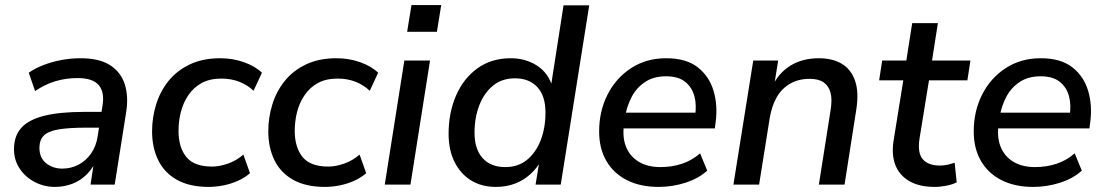

<svg xmlns="http://www.w3.org/2000/svg" viewBox="-20 -726 4345 755"><path d="M196 9Q153 9 116 -10.5Q79 -30 57 -63.5Q35 -97 35 -139Q35 -191 63.5 -223Q92 -255 153 -270.5Q214 -286 310 -286H390L381 -224H319Q250 -224 209.5 -217Q169 -210 152 -192.5Q135 -175 135 -145Q135 -105 161.5 -84Q188 -63 225 -63Q259 -63 288 -78Q317 -93 337.5 -121.5Q358 -150 364 -190L383 -310Q392 -363 368.5 -391Q345 -419 285 -419Q240 -419 199 -407Q158 -395 118 -368L93 -440Q117 -457 150.5 -470Q184 -483 221.5 -490Q259 -497 297 -497Q370 -497 412.5 -470Q455 -443 470.5 -395Q486 -347 476 -284L431 0H336L352 -107H362Q349 -68 322.5 -41.5Q296 -15 263.5 -3Q231 9 196 9Z M801 9Q726 9 676.5 -18.5Q627 -46 602.5 -95.5Q578 -145 578 -210Q578 -264 594 -315.5Q610 -367 642.5 -407.5Q675 -448 726 -472.5Q777 -497 846 -497Q895 -497 939 -481.5Q983 -466 1010 -440L977 -369Q953 -392 921 -404.5Q889 -417 851 -417Q805 -417 773 -399.5Q741 -382 720.5 -351.5Q700 -321 691 -285Q682 -249 682 -211Q682 -147 712.5 -109Q743 -71 814 -71Q843 -71 876 -82.5Q909 -94 937 -118L963 -45Q944 -28 916.5 -15.5Q889 -3 859 3Q829 9 801 9Z M1258 9Q1183 9 1133.5 -18.5Q1084 -46 1059.5 -95.5Q1035 -145 1035 -210Q1035 -264 1051 -315.5Q1067 -367 1099.5 -407.5Q1132 -448 1183 -472.5Q1234 -497 1303 -497Q1352 -497 1396 -481.5Q1440 -466 1467 -440L1434 -369Q1410 -392 1378 -404.5Q1346 -417 1308 -417Q1262 -417 1230 -399.5Q1198 -382 1177.5 -351.5Q1157 -321 1148 -285Q1139 -249 1139 -211Q1139 -147 1169.5 -109Q1200 -71 1271 -71Q1300 -71 1333 -82.5Q1366 -94 1394 -118L1420 -45Q1401 -28 1373.5 -15.5Q1346 -3 1316 3Q1286 9 1258 9Z M1581 -601 1598 -706H1715L1698 -601ZM1493 0 1570 -488H1671L1594 0Z M1930 9Q1874 9 1832.5 -16.5Q1791 -42 1767.5 -89Q1744 -136 1744 -200Q1744 -282 1773 -349.5Q1802 -417 1857 -457Q1912 -497 1988 -497Q2046 -497 2091 -468.5Q2136 -440 2153 -383L2146 -384L2196 -705H2297L2185 0H2086L2102 -98H2110Q2092 -65 2065.5 -41Q2039 -17 2005 -4Q1971 9 1930 9ZM1967 -69Q2018 -69 2053 -98Q2088 -127 2106.5 -175.5Q2125 -224 2125 -283Q2125 -349 2093 -383.5Q2061 -418 2005 -418Q1954 -418 1919 -389.5Q1884 -361 1865 -312.5Q1846 -264 1846 -204Q1846 -139 1878 -104Q1910 -69 1967 -69Z M2570 9Q2498 9 2445.5 -17.5Q2393 -44 2364.5 -93Q2336 -142 2336 -209Q2336 -289 2369 -354Q2402 -419 2461.5 -458Q2521 -497 2600 -497Q2678 -497 2723.5 -461.5Q2769 -426 2786 -368.5Q2803 -311 2794 -245L2791 -221H2416L2424 -283H2731L2713 -269Q2720 -313 2710.5 -348Q2701 -383 2674 -404.5Q2647 -426 2599 -426Q2550 -426 2516.5 -403.5Q2483 -381 2464.5 -346Q2446 -311 2439 -272L2435 -245Q2426 -191 2440.5 -152Q2455 -113 2490 -91Q2525 -69 2577 -69Q2622 -69 2661.5 -82Q2701 -95 2733 -123L2761 -55Q2727 -24 2675.5 -7.5Q2624 9 2570 9Z M2864 0 2942 -488H3040L3023 -382H3015Q3040 -438 3087.5 -467.5Q3135 -497 3200 -497Q3254 -497 3290.5 -475Q3327 -453 3342.5 -408Q3358 -363 3347 -294L3301 0H3200L3246 -292Q3253 -334 3246 -361Q3239 -388 3219 -402Q3199 -416 3164 -416Q3120 -416 3087 -397Q3054 -378 3034.5 -344Q3015 -310 3007 -263L2965 0Z M3655 9Q3595 9 3555.5 -14Q3516 -37 3500.5 -78Q3485 -119 3494 -174L3532 -410H3437L3449 -488H3544L3567 -635H3668L3645 -488H3796L3784 -410H3633L3596 -182Q3587 -125 3608.5 -100Q3630 -75 3676 -75Q3693 -75 3707.5 -78.5Q3722 -82 3734 -86L3742 -9Q3727 -1 3702.5 4Q3678 9 3655 9Z M4043 9Q3971 9 3918.5 -17.5Q3866 -44 3837.5 -93Q3809 -142 3809 -209Q3809 -289 3842 -354Q3875 -419 3934.5 -458Q3994 -497 4073 -497Q4151 -497 4196.5 -461.5Q4242 -426 4259 -368.5Q4276 -311 4267 -245L4264 -221H3889L3897 -283H4204L4186 -269Q4193 -313 4183.5 -348Q4174 -383 4147 -404.5Q4120 -426 4072 -426Q4023 -426 3989.5 -403.5Q3956 -381 3937.5 -346Q3919 -311 3912 -272L3908 -245Q3899 -191 3913.5 -152Q3928 -113 3963 -91Q3998 -69 4050 -69Q4095 -69 4134.5 -82Q4174 -95 4206 -123L4234 -55Q4200 -24 4148.5 -7.5Q4097 9 4043 9Z"/></svg>

Font: Nunito Sans 12pt ExtraLight 12pt SemiBold
Style: Italic
Weight: 600
Italic angle: -9°
Version: Version 3.101;gftools[0.9.27]